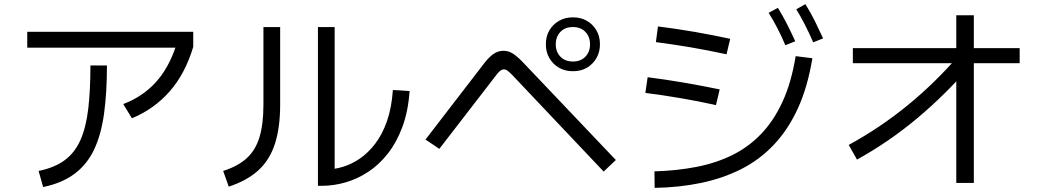

<svg xmlns="http://www.w3.org/2000/svg" viewBox="-20 -870 5040 930"><path d="M619 -297 577 -366Q670 -401 734 -471Q798 -541 834 -652L852 -639H112V-716H916V-643Q877 -513 802 -427.5Q727 -342 619 -297ZM189 36 167 -42Q245 -58 294 -94.5Q343 -131 370 -192.5Q397 -254 407.5 -343.5Q418 -433 418 -553H498Q498 -421 484 -319.5Q470 -218 436 -146Q402 -74 341.5 -28.5Q281 17 189 36Z M1088 34 1061 -42Q1133 -65 1175.5 -104Q1218 -143 1237 -206Q1256 -269 1256 -363V-739H1337V-363Q1337 -253 1312 -174.5Q1287 -96 1232 -45.5Q1177 5 1088 34ZM1883 -434 1964 -429Q1957 -330 1929 -255Q1901 -180 1858.5 -126Q1816 -72 1763.5 -37.5Q1711 -3 1653.5 13.5Q1596 30 1540 30H1520V-739H1601V-24L1559 -49Q1597 -49 1639.5 -61.5Q1682 -74 1722.5 -101.5Q1763 -129 1797.5 -174Q1832 -219 1854.5 -283.5Q1877 -348 1883 -434Z M2963 -95 2904 -39 2461 -507Q2448 -520 2439 -527Q2430 -534 2421 -534Q2412 -534 2404 -528Q2396 -522 2385 -508L2108 -149L2041 -194L2318 -554Q2343 -588 2366.5 -606Q2390 -624 2419 -624Q2445 -624 2468 -608Q2491 -592 2518 -563ZM2755 -525Q2717 -525 2687.5 -542Q2658 -559 2641 -588.5Q2624 -618 2624 -655Q2624 -694 2641 -723Q2658 -752 2687.5 -769Q2717 -786 2755 -786Q2794 -786 2823 -769Q2852 -752 2869 -723Q2886 -694 2886 -655Q2886 -618 2869 -588.5Q2852 -559 2823 -542Q2794 -525 2755 -525ZM2755 -572Q2793 -572 2815.5 -595.5Q2838 -619 2838 -655Q2838 -692 2815.5 -715.5Q2793 -739 2755 -739Q2717 -739 2694.5 -715.5Q2672 -692 2672 -655Q2672 -619 2694.5 -595.5Q2717 -572 2755 -572Z M3517 -682 3499 -607Q3412 -626 3327 -640.5Q3242 -655 3157 -666L3167 -742Q3255 -731 3342 -716Q3429 -701 3517 -682ZM3466 -437 3448 -361Q3362 -380 3277 -394.5Q3192 -409 3106 -420L3117 -496Q3204 -485 3291 -470Q3378 -455 3466 -437ZM3151 40 3150 -40Q3258 -43 3353 -61.5Q3448 -80 3526.5 -118.5Q3605 -157 3666.5 -221Q3728 -285 3770.5 -377.5Q3813 -470 3834 -598L3915 -588Q3892 -448 3844.5 -344.5Q3797 -241 3727.5 -168Q3658 -95 3569.5 -50.5Q3481 -6 3376 16Q3271 38 3151 40ZM3784 -651Q3765 -696 3745 -734.5Q3725 -773 3703 -808L3748 -832Q3772 -793 3793 -751.5Q3814 -710 3832 -670ZM3919 -665Q3899 -711 3879 -750Q3859 -789 3837 -825L3881 -850Q3907 -809 3927.5 -767Q3948 -725 3967 -684Z M4131 -97 4091 -168Q4243 -251 4377 -360.5Q4511 -470 4628 -606L4685 -557Q4564 -416 4425.5 -299.5Q4287 -183 4131 -97ZM4612 16V-796H4697V16ZM4111 -564V-637H4919V-564Z"/></svg>

Font: Murecho Thin
Style: Regular
Weight: 400
Version: Version 1.010